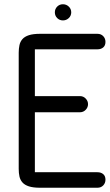

<svg xmlns="http://www.w3.org/2000/svg" viewBox="-20 -883 516 903"><path d="M276 -787Q260 -787 249 -798Q238 -809 238 -825Q238 -841 249 -852Q260 -863 276 -863Q292 -863 303.5 -852Q315 -841 315 -825Q315 -809 303.5 -798Q292 -787 276 -787ZM438 0Q455 0 465.5 -11Q476 -22 476 -38Q476 -55 465.5 -64Q455 -73 438 -73H144V-355H356Q372 -355 383 -366.5Q394 -378 394 -393Q394 -408 383 -419.5Q372 -431 356 -431H144V-651H438Q455 -651 465.5 -660Q476 -669 476 -686Q476 -702 465.5 -713Q455 -724 438 -724H169Q136 -724 116 -717.5Q96 -711 85.5 -699Q75 -687 71.5 -670.5Q68 -654 68 -635V-89Q68 -69 71.5 -53Q75 -37 85.5 -25Q96 -13 116 -6.5Q136 0 169 0Z"/></svg>

Font: VDS Compensated
Style: Light
Weight: 300
Designer: artmaker
Foundry: artmaker
Version: Version 1.000 2012 initial release